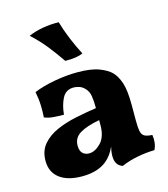

<svg xmlns="http://www.w3.org/2000/svg" viewBox="-109 -801 783 896"><g transform="rotate(-15 283.0 -353.5)"><path d="M373 9Q354 2 346 -12Q338 -26 338 -49Q338 -68 344 -92Q326 -52 298 -29Q254 7 178 7Q109 7 70 -22.5Q31 -52 31 -107Q31 -155 58 -186.5Q85 -218 128.5 -237Q172 -256 223 -266.5Q274 -277 322 -284Q322 -320 318 -343Q314 -366 300 -381Q288 -394 274 -399Q260 -404 246 -404Q208 -404 191 -371Q174 -338 170 -293Q141 -293 118 -295Q95 -297 76 -305Q78 -332 77 -363Q76 -394 69 -429Q112 -447 170 -457.5Q228 -468 281 -468Q347 -468 385 -453.5Q423 -439 442 -420Q462 -400 474.5 -363.5Q487 -327 487 -256V-179Q487 -144 491 -126.5Q495 -109 507.5 -102.5Q520 -96 544 -95Q547 -76 545 -58Q543 -40 535 -24Q494 -23 452 -15Q410 -7 373 9ZM237 -88Q266 -88 294 -116.5Q322 -145 322 -203V-226Q258 -214 226 -194Q194 -174 194 -137Q194 -111 206.5 -99.5Q219 -88 237 -88ZM241 -534Q212 -576 182.5 -613.5Q153 -651 111 -690Q143 -704 181 -710.5Q219 -717 258 -716Q269 -677 287.5 -632Q306 -587 327 -547Q297 -533 241 -534Z"/></g></svg>

Font: Vollkorn ExtraBold
Style: Regular
Weight: 800
Designer: Friedrich Althausen
Foundry: Friedrich Althausen
Version: Version 5.000; ttfautohint (v1.8.3)